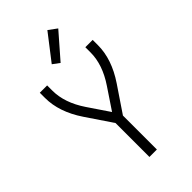

<svg xmlns="http://www.w3.org/2000/svg" viewBox="-286 -1058 1148 1148"><g transform="rotate(-45 287.5 -484.0)"><path d="M256 0V-287L146 -450Q64 -572 64 -691V-735H126V-691Q126 -588 198 -481L288 -348L377 -481Q449 -588 449 -691V-735H511V-691Q511 -572 429 -450L319 -287V0ZM278 -773 235 -805 361 -968 414 -929Z"/></g></svg>

Font: Jozsika Light
Style: Regular
Weight: 300
Monospace: yes
Designer: Belleve Invis
Foundry: Belleve Invis
Version: 2.1.0